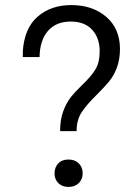

<svg xmlns="http://www.w3.org/2000/svg" viewBox="-20 -727 553 757"><path d="M217 -210Q217 -255 229 -287.5Q241 -320 257.5 -341.5Q274 -363 302 -390Q338 -424 355.5 -452Q373 -480 373 -525Q373 -577 343.5 -609.5Q314 -642 259 -642Q201 -642 169 -605Q137 -568 136 -502H70V-525Q76 -616 128.5 -661.5Q181 -707 261 -707Q345 -707 399 -660.5Q453 -614 453 -534Q453 -492 440.5 -459.5Q428 -427 409.5 -405Q391 -383 361 -353Q322 -315 302 -284.5Q282 -254 282 -210ZM195 -43Q195 -67 209.5 -82.5Q224 -98 250 -98Q276 -98 291 -82.5Q306 -67 306 -43Q306 -21 291 -5.5Q276 10 250 10Q225 10 210 -5Q195 -20 195 -43Z"/></svg>

Font: Tilda Sans
Style: Regular
Weight: 400
Designer: ParaType Ltd
Foundry: ParaType Ltd
Version: Version 1.002W